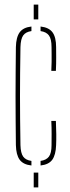

<svg xmlns="http://www.w3.org/2000/svg" viewBox="-20 -820 307 840"><path d="M117.5 -96Q81.5 -100 66 -121.2Q50.5 -142.5 49.5 -185Q49 -238.5 48.5 -292.2Q48 -346 48 -399.5Q48 -453 48.5 -506.8Q49 -560.5 49.5 -614Q50.5 -657 66 -678.5Q81.5 -700 117.5 -704V-684Q92.5 -680.5 81.5 -665Q70.5 -649.5 69.5 -614Q68.5 -550.5 68 -499Q67.5 -447.5 67.5 -399.5Q67.5 -351.5 68 -300Q68.5 -248.5 69.5 -185Q70.5 -150 81.5 -134.8Q92.5 -119.5 117.5 -116ZM127.5 0V-65H147.5V0ZM157.5 -96V-116Q182.5 -119.5 194 -134.8Q205.5 -150 205.5 -185Q205.5 -208.5 205.8 -234Q206 -259.5 204.5 -291H224.5Q226 -259 226.2 -233Q226.5 -207 225.5 -185Q224 -142.5 208.8 -121.2Q193.5 -100 157.5 -96ZM204.5 -510Q205.5 -531 205.8 -549Q206 -567 205.8 -583Q205.5 -599 205.5 -614Q205.5 -649.5 194 -665Q182.5 -680.5 157.5 -684V-704Q194 -700 209.8 -678.5Q225.5 -657 225.5 -614Q225.5 -593 225.8 -567.8Q226 -542.5 224.5 -510ZM127.5 -735V-800H147.5V-735Z"/></svg>

Font: Big Shoulders Stencil Thin
Style: Regular
Weight: 100
Designer: Patric King
Foundry: XO Type Co
Version: Version 2.001